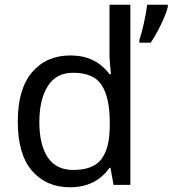

<svg xmlns="http://www.w3.org/2000/svg" viewBox="-20 -780 728 810"><path d="M275 10Q175 10 115 -59.5Q55 -129 55 -267Q55 -405 115.5 -475.5Q176 -546 276 -546Q318 -546 349 -535.5Q380 -525 403 -507Q426 -489 442 -467H448Q447 -480 444.5 -505.5Q442 -531 442 -546V-760H530V0H459L446 -72H442Q426 -49 403 -30.5Q380 -12 348.5 -1Q317 10 275 10ZM289 -63Q374 -63 408.5 -109.5Q443 -156 443 -250V-266Q443 -366 410 -419.5Q377 -473 288 -473Q217 -473 181.5 -416.5Q146 -360 146 -265Q146 -169 181.5 -116Q217 -63 289 -63ZM688 -751Q684 -733 672.5 -706Q661 -679 646 -650.5Q631 -622 616 -600H568V-612Q573 -626 578 -645Q583 -664 587.5 -684.5Q592 -705 595.5 -724.5Q599 -744 601 -760H688Z"/></svg>

Font: Noto Sans Armenian
Style: Regular
Weight: 400
Designer: Monotype Design Team
Foundry: Monotype Imaging Inc.
Version: Version 2.007